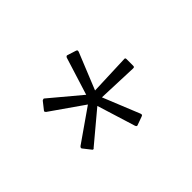

<svg xmlns="http://www.w3.org/2000/svg" viewBox="-60 -796 475 475"><g transform="rotate(45 178.0 -558.0)"><path d="M111 -442 92 -457Q91 -459 90.5 -460.5Q90 -462 91 -463L158 -543L59 -574Q57 -575 56 -576.5Q55 -578 56 -580L63 -602Q64 -605 65.5 -605.5Q67 -606 70 -605L166 -566L162 -671Q161 -676 166 -676H189Q192 -676 193 -675Q194 -674 194 -671L190 -566L286 -605Q289 -606 290.5 -605.5Q292 -605 293 -602L301 -580Q302 -578 301 -576.5Q300 -575 297 -574L197 -543L264 -463Q266 -462 266 -460Q266 -458 264 -457L245 -442Q242 -439 238 -443L178 -529L118 -443Q116 -441 114.5 -440.5Q113 -440 111 -442Z"/></g></svg>

Font: Sofia Sans Condensed ExtraLight
Style: Regular
Weight: 250
Version: Version 4.100